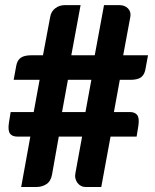

<svg xmlns="http://www.w3.org/2000/svg" viewBox="-20 -746 620 766"><path d="M421 -201 384 0H320.5Q311 0 302.8 -4.5Q294.5 -9 288.8 -16.8Q283 -24.5 280.8 -34.5Q278.5 -44.5 281 -56L307.5 -201H214.5L187.5 -49Q182.5 -22.5 165 -11.2Q147.5 0 125.5 0H64.5L101 -201H49.5Q28.5 -201 19.8 -213.2Q11 -225.5 15.5 -255.5L22.5 -299H114.5L138 -427.5H34.5L45 -484.5Q49 -505.5 62.8 -515.5Q76.5 -525.5 106 -525.5H151.5L180.5 -680Q184.5 -701 200.8 -713.2Q217 -725.5 238.5 -725.5H301.5L264.5 -525.5H358L395 -725.5H456.5Q478 -725.5 490.8 -712.2Q503.5 -699 500 -679L471.5 -525.5H570.5L560 -468.5Q556 -447.5 542.5 -437.5Q529 -427.5 499.5 -427.5H458L434.5 -299H498Q519 -299 527.8 -286.5Q536.5 -274 532 -244L525 -201ZM227.5 -299H321L344.5 -427.5H251Z"/></svg>

Font: Lato Heavy
Style: Regular
Weight: 800
Designer: Lukasz Dziedzic
Foundry: tyPoland Lukasz Dziedzic
Version: Version 2.007; 2014-02-27